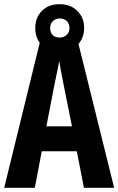

<svg xmlns="http://www.w3.org/2000/svg" viewBox="-20 -895 564 915"><path d="M380 0 346 -174H179L146 0H0L175 -714H347L524 0ZM283 -492Q275 -530 271 -554Q267 -578 262 -605Q259 -583 251.5 -549.5Q244 -516 240 -494L201 -293H323ZM264 -647Q211 -647 179.5 -679Q148 -711 148 -761Q148 -811 179.5 -843Q211 -875 264 -875Q316 -875 348.5 -843Q381 -811 381 -762Q381 -713 349 -680Q317 -647 264 -647ZM265 -716Q284 -716 297.5 -728.5Q311 -741 311 -761Q311 -782 298.5 -794.5Q286 -807 265 -807Q245 -807 232 -794.5Q219 -782 219 -761Q219 -741 230.5 -728.5Q242 -716 265 -716Z"/></svg>

Font: Noto Sans Gujarati UI ExtraCondensed
Style: Bold
Weight: 700
Width: 2
Designer: Jelle Bosma - Monotype Design Team, Universal Thirst
Foundry: Monotype Imaging Inc.
Version: Version 2.106; ttfautohint (v1.8.4.7-5d5b)